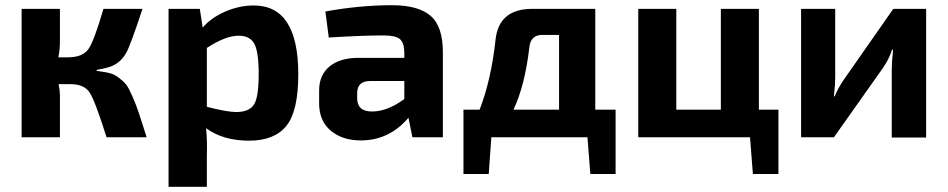

<svg xmlns="http://www.w3.org/2000/svg" viewBox="-20 -527 3638 737"><path d="M351 -259V-255Q381 -251 400 -246.5Q419 -242 437 -228Q455 -214 464.5 -202Q474 -190 489 -155.5Q504 -121 513.5 -92Q523 -63 543 0H389Q345 -140 324 -172Q303 -204 250 -204H205Q210 -179 210 -162V0H63V-493H210V-367Q210 -337 204 -307H241Q298 -307 320 -339.5Q342 -372 377 -493H527Q481 -354 465 -325Q441 -281 394 -268Q377 -263 351 -259Z M747 -493 758 -421Q789 -458 843.5 -482Q898 -506 954 -506Q1125 -506 1125 -242Q1125 -100 1079 -43.5Q1033 13 936 13Q836 13 771 -35Q776 16 774 71V190H627V-493ZM774 -343V-117Q852 -97 886 -97Q936 -97 954.5 -125Q973 -153 973 -242Q973 -329 956 -359.5Q939 -390 896 -390Q846 -390 774 -343Z M1242 -383 1229 -483Q1362 -507 1485 -507Q1585 -507 1632.5 -466.5Q1680 -426 1680 -326V0H1563L1548 -75Q1474 12 1365 12Q1294 12 1249.5 -25.5Q1205 -63 1205 -130V-180Q1205 -239 1245 -272Q1285 -305 1356 -305H1532V-327Q1531 -364 1514.5 -377.5Q1498 -391 1451 -391Q1370 -391 1242 -383ZM1351 -169V-150Q1351 -99 1408 -99Q1467 -99 1532 -147V-216H1399Q1351 -215 1351 -169Z M2343 -106V141H2246L2235 0H1866L1856 141H1759V-106H1821Q1865 -219 1882 -373Q1894 -493 2023 -493H2265V-106ZM2126 -106V-393H2062Q2017 -393 2012 -346Q1995 -199 1951 -106Z M2968 -106V141H2870L2859 0H2430V-493H2576V-106H2747V-493H2893V-106Z M3535 1H3403V-257Q3403 -286 3408 -336H3404Q3393 -300 3367 -263L3181 0H3055V-493H3186V-230Q3186 -202 3181 -157H3184Q3197 -190 3221 -224L3409 -493H3535Z"/></svg>

Font: Exo 2.0
Style: Bold
Weight: 700
Designer: Natanael Gama
Version: Version 1.001;PS 001.001;hotconv 1.0.70;makeotf.lib2.5.58329